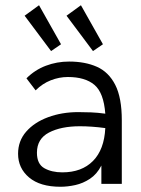

<svg xmlns="http://www.w3.org/2000/svg" viewBox="-20 -702 540 733"><path d="M211 11Q133 11 91 -24.5Q49 -60 49 -115Q49 -164 80 -199.5Q111 -235 163.5 -254.5Q216 -274 279 -274Q302 -274 327.5 -273Q353 -272 382 -268Q376 -348 340.5 -378Q305 -408 239 -408Q206 -408 174 -395.5Q142 -383 116 -357L81 -403Q113 -435 155 -451Q197 -467 244 -467Q305 -467 350 -447Q395 -427 420 -378Q445 -329 445 -243V0H367V-70Q350 -37 323.5 -19.5Q297 -2 267.5 4.5Q238 11 211 11ZM121 -119Q121 -76 149 -60Q177 -44 218 -44Q292 -44 335 -87.5Q378 -131 382 -213Q330 -220 285 -220Q213 -220 167 -196Q121 -172 121 -119ZM175 -507 74 -642 129 -682 213 -533ZM335 -507 234 -642 289 -682 373 -533Z"/></svg>

Font: Inconsolata Nerd Font Mono
Style: Regular
Weight: 400
Monospace: yes
Designer: Raph Levien, Cyreal, Brenton Simpson
Foundry: Raph Levien, Cyreal, Google
Version: Version 3.000; ttfautohint (v1.8.3);Nerd Fonts 3.0.2